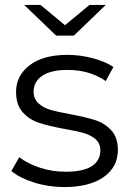

<svg xmlns="http://www.w3.org/2000/svg" viewBox="-20 -752 529 777"><path d="M26 -60 58 -116Q91 -90 141 -73.5Q191 -57 245 -57Q317 -57 351.5 -79.5Q386 -102 386 -143Q386 -172 367 -188.5Q348 -205 319 -213.5Q290 -222 242 -230Q178 -242 139 -254.5Q100 -267 72.5 -297Q45 -327 45 -380Q45 -446 100 -488Q155 -530 253 -530Q304 -530 355 -516.5Q406 -503 439 -481L408 -424Q343 -469 253 -469Q185 -469 150.5 -445Q116 -421 116 -382Q116 -352 135.5 -334Q155 -316 184 -307.5Q213 -299 264 -290Q327 -278 365 -266Q403 -254 430 -225Q457 -196 457 -145Q457 -76 399.5 -35.5Q342 5 240 5Q176 5 117.5 -13.5Q59 -32 26 -60ZM408 -732 279 -608H207L78 -732H144L243 -650L342 -732Z"/></svg>

Font: Idrija
Style: Regular
Weight: 400
Designer: Julieta Ulanovsky
Foundry: Julieta Ulanovsky
Version: Version 7.200